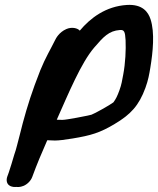

<svg xmlns="http://www.w3.org/2000/svg" viewBox="-20 -609 642 780"><path d="M362.5 -415.5C400.7 -460.1 422.7 -483.8 466.9 -487.1C485.2 -488.6 488.1 -479.7 490.2 -446C492 -406.7 489.3 -352.1 480.8 -307C475.9 -280.8 474 -266.5 465.1 -242C456.6 -218.6 450.7 -206.7 440.7 -193.2C427.8 -182.9 362.7 -146.5 351.5 -143C334.4 -138.4 250.2 -122 233.9 -122C228.3 -122 220.2 -122.1 210.6 -122.6C258 -228.9 309.2 -353.3 362.5 -415.5ZM15.7 91.5 9.9 107.5C4.3 122.7 7.7 136.2 16 142.9C27.3 152.2 41 150.7 46.9 150.4C49.8 150.7 60.6 152.2 75.3 146.2C89.4 140.6 105 126.5 111.1 109.5C129.2 59.9 149.4 11.9 172 -39.3C181.2 -38.7 194.8 -38.1 203 -38.1C219.8 -38.1 242.1 -41.1 275.1 -46.4C349.1 -58.7 385.6 -69.2 445.8 -105.4C510.5 -143.7 544.4 -179.8 570.9 -252.5C582.5 -284.4 586.3 -307.5 590.6 -333.2C601.2 -397.2 609.3 -476.8 591.6 -530.7C582.3 -559.5 559.7 -592.7 495.5 -588.9C409.6 -583.4 347.4 -536 304.1 -484.5C295.5 -494.8 271.7 -500.7 249.4 -490.9C219.8 -477.8 207.4 -453.4 203.7 -445.9C186.2 -410.1 164.3 -374.4 143.7 -323.4C137.4 -306.1 130.7 -288.3 121 -263.7C95 -192.4 75.8 -124.7 60.1 -60.3C52 -30.9 46.6 -4.3 38 19.2C30.4 43.9 22.8 72 15.7 91.5Z"/></svg>

Font: Take Off
Style: Hosehead
Weight: 400
Foundry: Cannot Into Space Fonts
Version: Version 0.89